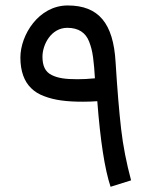

<svg xmlns="http://www.w3.org/2000/svg" viewBox="-20 -678 591 713"><path d="M55.7 -464.4C55.7 -413.1 70.3 -375 95.7 -350.6C107.9 -338.4 124 -328.1 144 -320.8C183.1 -305.7 227.5 -300.3 288.1 -300.3C305.2 -300.3 322.8 -300.8 341.3 -302.2C352.5 -156.2 368.7 -50.3 390.6 15.6L466.8 -8.3C449.7 -72.3 437 -135.7 429.7 -199.7C422.4 -263.7 415.5 -346.2 409.2 -447.8C400.9 -590.3 347.2 -657.7 231.4 -657.7C123.5 -657.7 55.7 -547.9 55.7 -464.4ZM230 -574.7C271.5 -574.7 298.3 -556.6 311 -523.4C317.9 -505.4 322.3 -489.7 325.7 -464.4C329.1 -438.5 330.6 -418.9 332.5 -387.2C308.6 -384.8 287.1 -383.8 267.6 -383.8C222.7 -383.8 195.3 -387.7 171.9 -399.4C147.9 -411.1 137.7 -433.6 137.7 -467.3C137.7 -512.7 169.9 -574.7 230 -574.7Z"/></svg>

Font: Samim
Style: Regular
Weight: 400
Foundry: DejaVu fonts team - Redesigned by Saber Rastikerdar
Version: Version 4.0.5